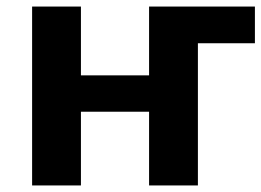

<svg xmlns="http://www.w3.org/2000/svg" viewBox="-20 -566 798 586"><path d="M227 -546H78V0H227V-225H435V0H584V-434H758V-546H435V-336H227ZM662 0Z"/></svg>

Font: Passageway
Style: Regular
Weight: 700
Foundry: Ascender Corporation
Version: Version 1.11